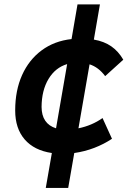

<svg xmlns="http://www.w3.org/2000/svg" viewBox="-20 -707 626 895"><path d="M193.4 168.9 221.7 6.3Q139.2 -5.9 95 -57.1Q50.8 -108.4 50.8 -191.9Q50.8 -285.6 83 -357.2Q115.2 -428.7 174.3 -472.4Q233.4 -516.1 313.5 -524.9L341.3 -686.5H445.8L417.5 -522.5Q465.3 -514.2 498.5 -491.2Q531.7 -468.3 554.7 -428.7L470.2 -352.1Q439.5 -393.6 397.5 -407.2L345.7 -108.9Q408.2 -121.6 458 -156.7L502 -60.1Q464.8 -35.2 419.7 -17.8Q374.5 -0.5 326.2 6.3L297.9 168.9ZM241.2 -108.9 293 -408.2Q238.3 -392.1 206.3 -339.1Q174.3 -286.1 173.8 -208.5Q174.3 -129.9 241.2 -108.9Z"/></svg>

Font: Cascadia Code PL SemiBold
Style: Italic
Weight: 600
Italic angle: -10°
Monospace: yes
Designer: Aaron Bell
Foundry: Saja Typeworks
Version: Version 2404.023; ttfautohint (v1.8.4)